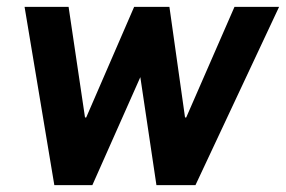

<svg xmlns="http://www.w3.org/2000/svg" viewBox="-20 -537 830 557"><path d="M137.6 0 51.3 -517H179L226.6 -196.3H230.1L369.1 -517H471.5L516.8 -196.2H520.2L660.2 -517H789.6L547.1 0H433.8L387.1 -313.2L248 0Z"/></svg>

Font: Public Sans Thin
Style: Italic
Weight: 100
Italic angle: -8°
Designer: The Public Sans project authors (U.S. Web Design System). Libre Franklin designed by Pablo Impallari and Rodrigo Fuenzal
Version: Version 2.000